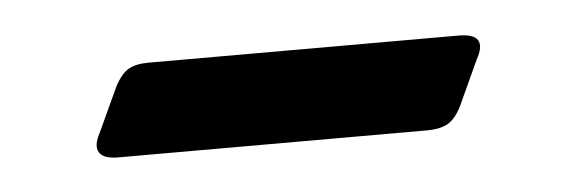

<svg xmlns="http://www.w3.org/2000/svg" viewBox="-24 -335 438 148"><g transform="rotate(-5 195.0 -260.5)"><path d="M333.1 -295.7Q356.3 -295.7 345.4 -276.1L329.2 -240.9Q324.5 -231.7 318.5 -228.3Q312.5 -225 302.6 -225H63.5Q52.1 -225 48.9 -230.3Q45.8 -235.6 50.9 -245L66.9 -279.6Q71.9 -289.1 77.6 -292.4Q83.3 -295.7 93 -295.7Z"/></g></svg>

Font: Fraunces Wonky
Style: Italic
Weight: 900
Italic angle: -16°
Version: Version 1.000;[b76b70a41]